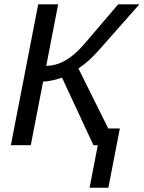

<svg xmlns="http://www.w3.org/2000/svg" viewBox="-20 -679 672 898"><path d="M158.7 -658.7H252L196.3 -371.1Q287.6 -371.1 374.5 -473.6L532.7 -658.7H631.8L446.3 -448.7Q421.9 -420.9 398.7 -399.4Q375.5 -377.9 346.7 -358.9L486.3 -78.1H540.5L486.8 199.2H398.9L437.5 0H417L270 -315.9Q255.4 -310.1 227.5 -303.7Q199.7 -297.4 181.6 -297.4L124 0H30.8Z"/></svg>

Font: Cousine
Style: Italic
Weight: 400
Italic angle: -12°
Monospace: yes
Designer: Steve Matteson
Foundry: Monotype Imaging Inc.
Version: Version 1.21